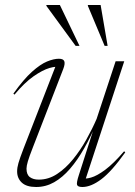

<svg xmlns="http://www.w3.org/2000/svg" viewBox="-20 -738 540 768"><path d="M295.5 -38 359 -236 368.5 -250.5Q344 -193 317 -145.2Q290 -97.5 260 -62.8Q230 -28 196.5 -9Q163 10 124.5 10Q86 10 67.2 -7.5Q48.5 -25 48.5 -52.5Q48.5 -67.5 53.8 -85.8Q59 -104 73.5 -142L208 -488L220.5 -469Q205.5 -474 178 -466Q150.5 -458 114.2 -432.8Q78 -407.5 38 -359.5L33.5 -363.5Q74.5 -421 108 -451Q141.5 -481 168.2 -492Q195 -503 215.5 -503Q233.5 -503 237.2 -493Q241 -483 233 -462L111.5 -148.5Q97 -111.5 91.5 -92.8Q86 -74 86 -63.5Q86 -39.5 99.5 -29.5Q113 -19.5 135 -19.5Q174 -19.5 208.2 -42Q242.5 -64.5 272 -100.8Q301.5 -137 325.2 -179.5Q349 -222 366.5 -262.5L442.5 -493H477L317 -5L303.5 -25Q320.5 -21 344.2 -27.8Q368 -34.5 401 -59Q434 -83.5 476.5 -133L481 -128.5Q426.5 -52 385.2 -21Q344 10 309.5 10Q291 10 288.2 1.2Q285.5 -7.5 295.5 -38ZM298 -554.5H282.5L165.5 -714.5V-718H219.5ZM410.5 -554.5H398.5L331.5 -714.5V-718H382.5Z"/></svg>

Font: Newsreader 60pt ExtraLight
Style: Italic
Weight: 250
Italic angle: -17°
Designer: Hugues Gentile
Foundry: Production Type
Version: Version 1.003